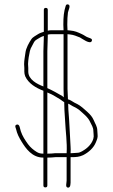

<svg xmlns="http://www.w3.org/2000/svg" viewBox="-20 -743 515 876"><path d="M233 -26H284V81C284 92.8 276.6 111.5 290 113C303 114.4 302 92.7 302 81V-26H304C328.7 -26 339.9 -26.8 359 -35C384.1 -47.6 407.7 -68.1 418 -95C423.4 -108.9 427.1 -115.5 425 -132C425 -136.7 424.7 -141.7 424 -147C424 -166.6 413.6 -179.2 408 -194C400.7 -210.5 392.5 -219.6 378 -233C365.5 -244.5 347.1 -261 333 -268L319 -275C309.8 -280.3 300.7 -287.3 290 -290C289.3 -305.3 288.7 -321 288 -337V-587C290.7 -586.3 294 -586 298 -586C318.8 -583.7 328.2 -578.1 345 -572C353.1 -567.9 392.3 -537.5 399 -556.5C402.4 -566.2 392.4 -568.2 385 -571C372.1 -574.7 365.1 -582.5 352 -588C334.4 -596 322.5 -601.9 299 -604C294.3 -604 290.7 -604.3 288 -605C287.3 -613 287 -621.3 287 -630C287 -652.5 287.9 -669.4 290 -686C291.4 -695.5 304.6 -718.7 291.5 -722.5C285.8 -724.2 282 -722.3 280 -717C271.3 -691 269 -666.5 269 -630C269 -622 269.3 -613.7 270 -605H214C208.7 -605 203.3 -604.3 198 -603V-698C198 -704 195 -707 189 -707C183 -707 180 -704 180 -698V-598C172.1 -595.4 162.4 -592.6 155 -588C144.7 -580.6 130.3 -575 123 -564C112.7 -548.6 98.4 -523.8 96 -502C94.1 -484.6 90 -469 90 -450C90.7 -444 91 -438.3 91 -433V-416C91 -409.3 92.3 -402.3 95 -395C110 -361.9 144 -341.8 178 -329V-42H177C164.6 -42 156.1 -44.3 147 -50C132.9 -58.5 117.9 -71.4 108 -85C94.7 -103.3 82.4 -121.9 75 -144C71.1 -154.4 70.4 -178.6 56.5 -174.5C46 -171.4 50.4 -162.7 53 -155C58.1 -132.1 66.7 -116 78 -97.5C97.6 -65.3 126.8 -24 177 -24H178V103C178 109 181 112 187 112C193 112 196 109 196 103V-24H197C209.5 -24 221.5 -24.7 233 -26ZM197 -42H196V-321C200 -319 202.3 -318 203 -318C220.8 -311.3 238.9 -298.6 254 -290L268 -280C269.3 -279.3 271 -278.3 273 -277C273.7 -264.3 274 -252 274 -240C275.3 -224 276.3 -208.3 277 -193C279.2 -141.8 287 -94.3 284 -44H231C220.3 -42.7 209 -42 197 -42ZM291 -270C298.8 -267.4 303.9 -262.5 311 -259L325 -252C329 -250 335 -246 343 -240C359.5 -225 382.1 -207.8 391 -187C396.9 -173.6 406 -162.8 406 -145C406.7 -140.3 407 -135.7 407 -131C411.9 -101.5 386.9 -75 371 -63.5C363.5 -58.1 346.1 -46 335 -46C331 -45.3 326.3 -45 321 -45C315.7 -44.3 310 -44 304 -44H302C302.7 -56 302.7 -66 302 -74C298.5 -127.1 296.9 -186.7 292 -241C292 -251 291.7 -260.7 291 -270ZM198 -576V-585C203.3 -586.3 208.7 -587 214 -587H270V-336C270.7 -324 271 -311.7 271 -299L264 -305C242.6 -317.2 219.8 -330.4 196 -341V-509.5C196 -532.2 198 -552.1 198 -576ZM111 -482C115.7 -505.7 115.5 -516.3 127 -535C134.7 -549.3 136.1 -556.2 148 -563C158.3 -568.7 165.8 -574.8 177 -578C178.3 -578 179.3 -578.3 180 -579V-576C180 -551.6 178 -531.9 178 -509V-348L177 -349C150.2 -359.1 109 -379.7 109 -416V-433C109 -439 108.7 -445 108 -451C108 -456.3 108.3 -461.3 109 -466C109 -468.8 111 -479.4 111 -482Z"/></svg>

Font: HoneyBee
Style: BLn
Weight: 100
Foundry: Cannot Into Space Fonts
Version: Version 0.89